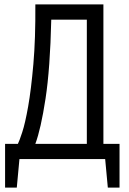

<svg xmlns="http://www.w3.org/2000/svg" viewBox="-20 -720 582 869"><path d="M521 129H468L456 0H68L56 129H3V-69H61Q67 -80 80.5 -121Q94 -162 107.5 -238.5Q121 -315 131 -429.5Q141 -544 140 -700H448V-69H521ZM373 -69V-631H212Q207 -410 186 -273Q165 -136 140 -69Z"/></svg>

Font: PT Sans Narrow
Style: Regular
Weight: 400
Width: 3
Designer: A.Korolkova, O.Umpeleva, V.Yefimov
Foundry: ParaType Ltd
Version: Version 2.003W OFL